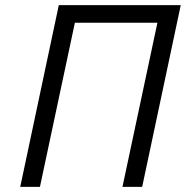

<svg xmlns="http://www.w3.org/2000/svg" viewBox="-20 -731 727 751"><path d="M210 -710.9H687L536.1 0H459L595.7 -642.1H272.9L136.2 0H59.1Z"/></svg>

Font: Tuffy
Style: Italic
Weight: 400
Italic angle: -12°
Designer: Thatcher Ulrich, Karoly Barta and Michael Everson
Version: Version 001.271